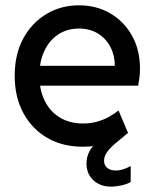

<svg xmlns="http://www.w3.org/2000/svg" viewBox="-20 -547 589 726"><path d="M292.5 7.8Q216.8 7.8 158.9 -25.6Q101.1 -59.1 68.4 -119.4Q35.6 -179.7 35.6 -260.3Q35.6 -341.8 67.9 -401.4Q100.1 -460.9 155.3 -493.9Q210.4 -526.9 278.3 -526.9Q344.7 -526.9 396.7 -496.6Q448.7 -466.3 479 -412.4Q509.3 -358.4 509.3 -287.6Q509.3 -268.1 507.1 -251.7Q504.9 -235.4 502.4 -223.1H110.8V-298.3H414.1Q414.1 -337.4 397.5 -369.4Q380.9 -401.4 350.3 -420.2Q319.8 -439 278.3 -439Q233.9 -439 200.2 -416.7Q166.5 -394.5 147.7 -354.5Q128.9 -314.5 128.9 -261.2Q128.9 -207 148.9 -166.3Q168.9 -125.5 206.1 -102.8Q243.2 -80.1 293.9 -80.1Q323.2 -80.1 348.6 -87.4Q374 -94.7 394 -106.2Q414.1 -117.7 428.2 -129.4L464.4 -43.9Q434.1 -22.5 389.4 -7.3Q344.7 7.8 292.5 7.8ZM399.9 158.7Q358.9 158.7 333 134.5Q307.1 110.4 307.1 71.3Q307.1 30.3 337.4 -0.7Q367.7 -31.7 408.7 -63L463.4 -43.9Q441.9 -25.4 421.1 -8.8Q400.4 7.8 387 24.9Q373.5 42 373.5 61Q373.5 78.1 385.5 87.9Q397.5 97.7 417.5 97.7Q433.1 97.7 449.2 92Q465.3 86.4 474.1 80.6V141.1Q461.9 148.9 440.2 153.8Q418.5 158.7 399.9 158.7Z"/></svg>

Font: Reddit Sans Medium
Style: Regular
Weight: 500
Designer: Stephen Hutchings
Foundry: Reddit
Version: Version 1.014